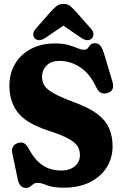

<svg xmlns="http://www.w3.org/2000/svg" viewBox="-20 -928 608 961"><path d="M299 11.5Q245.5 11.5 215.2 -0.8Q185 -13 168 -13Q155.5 -13 147.2 -6.8Q139 -0.5 131 6Q123 12.5 110 12.5Q77 12.5 68.5 -32L41 -164.5Q38 -181.5 45.5 -194.5Q53 -207.5 70.5 -212.5Q88.5 -217.5 100.2 -211.2Q112 -205 124.5 -183Q154.5 -126 194.2 -100.2Q234 -74.5 287 -74.5Q328.5 -74.5 354.2 -95.8Q380 -117 380 -152Q380 -175.5 369 -194.8Q358 -214 324.5 -232.8Q291 -251.5 223 -274Q112.5 -309.5 69.8 -364.2Q27 -419 27 -499Q27 -560 55 -607.8Q83 -655.5 134.5 -683Q186 -710.5 255.5 -710.5Q295.5 -710.5 322.5 -702.8Q349.5 -695 368 -687Q386.5 -679 400.5 -679Q413.5 -679 419.5 -687.2Q425.5 -695.5 432.8 -703.8Q440 -712 455.5 -712Q472.5 -712 482.5 -699.5Q492.5 -687 502.5 -654L543 -518.5Q556 -474.5 518.5 -462.5Q481 -451 462 -490.5Q430.5 -559.5 381 -591.5Q331.5 -623.5 277.5 -623.5Q237.5 -623.5 214 -600.8Q190.5 -578 190.5 -543Q190.5 -519.5 201.8 -500.5Q213 -481.5 248.5 -461.2Q284 -441 357 -414Q427.5 -388 468.2 -356.8Q509 -325.5 526.2 -285.8Q543.5 -246 543.5 -195.5Q543.5 -137 514 -90.2Q484.5 -43.5 429.8 -16Q375 11.5 299 11.5ZM439 -735Q419 -717 386 -739L297 -799.5L208 -739Q175 -717 155 -735Q147.5 -742 146.5 -755.5Q145.5 -769 158.5 -783.5L231.5 -867Q248.5 -885.5 262.2 -897Q276 -908.5 297 -908.5Q318.5 -908.5 332.2 -897Q346 -885.5 362.5 -867L436 -783.5Q449 -769 447.8 -755.8Q446.5 -742.5 439 -735Z"/></svg>

Font: Fraunces 144pt S100
Style: Bold
Weight: 700
Version: Version 1.000; ttfautohint (v1.8.3)